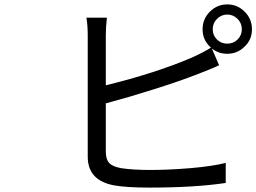

<svg xmlns="http://www.w3.org/2000/svg" viewBox="-20 -830 1163 871"><path d="M1077 -697Q1077 -725 1058 -744Q1038 -764 1011 -764Q984 -764 964 -744Q945 -725 945 -697Q945 -670 964 -651Q983 -632 1011 -632Q1039 -632 1058 -651Q1077 -670 1077 -697ZM460 -669V-443Q685 -498 851 -569Q908 -595 937 -614Q899 -647 899 -697Q899 -744 932 -777Q965 -810 1011 -810Q1057 -810 1090 -777Q1123 -744 1123 -697Q1123 -650 1090 -619Q1057 -586 1011 -586Q971 -586 941 -610L974 -534L963 -529L952 -524L928 -514Q913 -508 880 -495Q793 -461 675 -424Q565 -389 460 -361V-141Q460 -106 477 -89Q492 -74 530 -67Q583 -59 662 -59Q744 -59 842 -67Q946 -76 1004 -91V0Q863 21 658 21Q554 21 498 11Q378 -11 378 -119V-669Q378 -716 372 -750H465Q460 -708 460 -669Z"/></svg>

Font: Source Han Sans Regular
Style: Regular
Weight: 400
Designer: Ryoko NISHIZUKA  (kana & ideographs); Paul D. Hunt (Latin, Greek & Cyrillic); Wenlong ZHANG  (bopomofo); Sandoll Communi
Foundry: Adobe Systems Incorporated
Version: Version 1.00 January 18, 2024, initial release